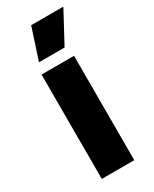

<svg xmlns="http://www.w3.org/2000/svg" viewBox="-181 -735 629 783"><g transform="rotate(-30 133.0 -343.5)"><path d="M51.5 0V-491.5H204.5V0ZM115.5 -687H266V-685L188 -540H68V-541.5Z"/></g></svg>

Font: Anek Gurmukhi
Style: Bold
Weight: 700
Designer: Sarang Kulkarni (Gurmukhi), Yesha Goshar (Latin)
Foundry: Ek Type
Version: Version 1.003